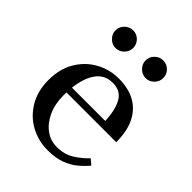

<svg xmlns="http://www.w3.org/2000/svg" viewBox="-198 -799 921 921"><g transform="rotate(45 263.0 -338.5)"><path d="M302 -32Q354 -32 391.5 -56Q429 -80 456 -109L483 -86Q462 -61 435.5 -39Q409 -17 372 -3.5Q335 10 282 10Q219 10 165.5 -19Q112 -48 79.5 -102.5Q47 -157 47 -232Q47 -307 79.5 -361.5Q112 -416 165.5 -445.5Q219 -475 282 -475Q345 -475 391 -450.5Q437 -426 462.5 -376Q488 -326 488 -250H137V-285H379Q375 -360 351.5 -400Q328 -440 276 -440Q232 -440 204.5 -413.5Q177 -387 163.5 -340Q150 -293 150 -232Q150 -172 170.5 -127Q191 -82 225.5 -57Q260 -32 302 -32ZM370 -567Q346 -567 328 -585Q310 -603 310 -627Q310 -652 328 -669.5Q346 -687 370 -687Q395 -687 412.5 -669.5Q430 -652 430 -627Q430 -603 412.5 -585Q395 -567 370 -567ZM166 -567Q142 -567 124 -585Q106 -603 106 -627Q106 -652 124 -669.5Q142 -687 166 -687Q191 -687 208.5 -669.5Q226 -652 226 -627Q226 -603 208.5 -585Q191 -567 166 -567Z"/></g></svg>

Font: Brygada 1918 Medium
Style: Regular
Weight: 500
Designer: Mateusz Machalski | Borys Kosmynka | Przemek Hoffer
Foundry: NIEPODLEGLA 2018
Version: Version 3.006